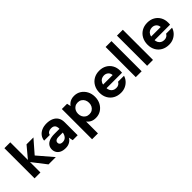

<svg xmlns="http://www.w3.org/2000/svg" viewBox="161 -1870 3241 3241"><g transform="rotate(-45 1781.5 -250.0)"><path d="M398 0 185 -275 375 -502H540L291 -216V-328L572 0ZM65 0V-720H205V0Z M800 12Q737 12 696 -8.5Q655 -29 635 -63.5Q615 -98 615 -139Q615 -185 638.5 -219.5Q662 -254 710 -274Q758 -294 830 -294H954Q954 -330 944.5 -353.5Q935 -377 914.5 -389Q894 -401 860 -401Q823 -401 797 -385Q771 -369 765 -336H629Q635 -390 665.5 -430Q696 -470 746.5 -492Q797 -514 861 -514Q932 -514 984.5 -490.5Q1037 -467 1065.5 -422Q1094 -377 1094 -311V0H976L960 -76Q950 -56 934.5 -40.5Q919 -25 899 -13Q879 -1 854.5 5.5Q830 12 800 12ZM834 -96Q859 -96 879 -104.5Q899 -113 913 -129Q927 -145 936 -165.5Q945 -186 948 -209V-210H847Q818 -210 799.5 -202.5Q781 -195 772 -182Q763 -169 763 -152Q763 -133 772 -120.5Q781 -108 797 -102Q813 -96 834 -96Z M1218 220V-502H1343L1358 -434Q1374 -456 1396 -474Q1418 -492 1448.5 -503Q1479 -514 1519 -514Q1589 -514 1643 -479.5Q1697 -445 1729 -385.5Q1761 -326 1761 -250Q1761 -175 1729 -115.5Q1697 -56 1642.5 -22Q1588 12 1520 12Q1464 12 1424 -8Q1384 -28 1358 -64V220ZM1486 -110Q1525 -110 1554.5 -128Q1584 -146 1601 -177.5Q1618 -209 1618 -250Q1618 -292 1601 -324Q1584 -356 1554.5 -374Q1525 -392 1486 -392Q1447 -392 1417.5 -374Q1388 -356 1371 -324Q1354 -292 1354 -251Q1354 -210 1371 -178Q1388 -146 1417.5 -128Q1447 -110 1486 -110Z M2121 12Q2044 12 1985.5 -20.5Q1927 -53 1894 -111.5Q1861 -170 1861 -246Q1861 -324 1893.5 -384.5Q1926 -445 1984.5 -479.5Q2043 -514 2121 -514Q2196 -514 2252.5 -481.5Q2309 -449 2340.5 -393Q2372 -337 2372 -265Q2372 -255 2371.5 -242.5Q2371 -230 2370 -217H1961V-301H2230Q2227 -347 2196.5 -374Q2166 -401 2121 -401Q2087 -401 2059 -385.5Q2031 -370 2015 -339Q1999 -308 1999 -260V-231Q1999 -192 2014 -163Q2029 -134 2056 -118Q2083 -102 2119 -102Q2155 -102 2178.5 -117Q2202 -132 2215 -157H2357Q2343 -109 2309.5 -71Q2276 -33 2228 -10.5Q2180 12 2121 12Z M2481 0V-720H2621V0Z M2752 0V-720H2892V0Z M3268 12Q3191 12 3132.5 -20.5Q3074 -53 3041 -111.5Q3008 -170 3008 -246Q3008 -324 3040.5 -384.5Q3073 -445 3131.5 -479.5Q3190 -514 3268 -514Q3343 -514 3399.5 -481.5Q3456 -449 3487.5 -393Q3519 -337 3519 -265Q3519 -255 3518.5 -242.5Q3518 -230 3517 -217H3108V-301H3377Q3374 -347 3343.5 -374Q3313 -401 3268 -401Q3234 -401 3206 -385.5Q3178 -370 3162 -339Q3146 -308 3146 -260V-231Q3146 -192 3161 -163Q3176 -134 3203 -118Q3230 -102 3266 -102Q3302 -102 3325.5 -117Q3349 -132 3362 -157H3504Q3490 -109 3456.5 -71Q3423 -33 3375 -10.5Q3327 12 3268 12Z"/></g></svg>

Font: DM Sans 16pt ExtraBold
Style: Regular
Weight: 800
Version: Version 4.004;gftools[0.9.30]